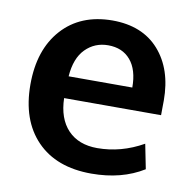

<svg xmlns="http://www.w3.org/2000/svg" viewBox="-67 -618 700 696"><g transform="rotate(10 282.5 -270.0)"><path d="M313 10.3Q183.6 10.3 111.6 -64.2Q39.6 -138.7 39.6 -270Q39.6 -397.9 107.4 -473.6Q175.3 -549.3 292.5 -549.8Q403.3 -549.8 464.6 -480.5Q525.9 -411.1 525.9 -296.4Q525.9 -288.1 525.6 -269.5Q525.4 -251 525.4 -242.2H168.5Q170.4 -167 209.7 -125.7Q249 -84.5 317.9 -84.5Q405.8 -84.5 486.8 -130.4L504.9 -39.6Q424.3 10.3 313 10.3ZM170.9 -322.8H405.3Q405.3 -388.2 375.5 -423.3Q345.7 -458.5 293 -458.5Q243.7 -458.5 209.7 -424.3Q175.8 -390.1 170.9 -322.8Z"/></g></svg>

Font: Oxygen
Style: Bold
Weight: 700
Designer: vernon adams
Foundry: Vernon Adams
Version: Version 0.2.3 webfont; ttfautohint (v0.93.3-1d66) -l 8 -r 50